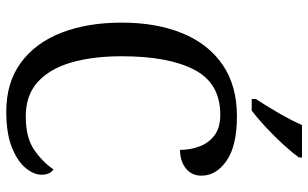

<svg xmlns="http://www.w3.org/2000/svg" viewBox="-205 -766 981 611"><g transform="rotate(90 285.5 -460.5)"><path d="M335 10Q243 10 180 -36Q117 -82 84.5 -164.5Q52 -247 52 -358Q52 -467 85.5 -549.5Q119 -632 185.5 -678Q252 -724 350 -724Q444 -724 491.5 -691Q539 -658 539 -611Q539 -580 516 -561.5Q493 -543 457 -543Q457 -574 446.5 -603.5Q436 -633 411.5 -652Q387 -671 345 -671Q245 -671 202 -588.5Q159 -506 159 -358Q159 -265 179 -196.5Q199 -128 241 -90Q283 -52 350 -52Q418 -52 456.5 -78.5Q495 -105 519 -140Q536 -129 536 -102Q536 -78 515 -52Q494 -26 449.5 -8Q405 10 335 10ZM295 -784Q316 -816 339.5 -856.5Q363 -897 378 -931H481V-921Q469 -904 443.5 -875.5Q418 -847 387.5 -818.5Q357 -790 332 -771H295Z"/></g></svg>

Font: Noto Serif Hebrew SemiCondensed
Style: Regular
Weight: 400
Width: 4
Designer: Monotype Design Team
Foundry: Monotype Imaging Inc.
Version: Version 2.004; ttfautohint (v1.8.4.7-5d5b)